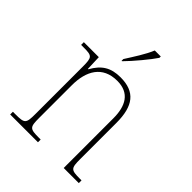

<svg xmlns="http://www.w3.org/2000/svg" viewBox="-217 -882 997 997"><g transform="rotate(45 282.0 -383.0)"><path d="M246 -619V-606H249C289 -646 351 -721 374 -756V-766H330C312 -721 275 -665 246 -619ZM34 0H238V-20H226C158 -20 153 -25 153 -95V-334C153 -439 196 -517 304 -517C394 -517 427 -455 427 -365V0H538V-20H527C460 -20 455 -25 455 -95V-359C455 -483 410 -542 303 -542C233 -542 190 -516 155 -453H152L149 -536H39V-516H58C119 -516 125 -511 125 -442V-95C125 -25 120 -20 52 -20H34Z"/></g></svg>

Font: Noto Serif Tamil SemiCondensed Thin
Style: Regular
Weight: 100
Width: 4
Designer: Indian Type Foundry, Tom Grace, and the Monotype Design Team
Foundry: Monotype Imaging Inc.
Version: Version 2.004